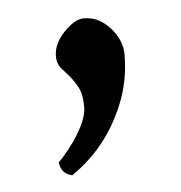

<svg xmlns="http://www.w3.org/2000/svg" viewBox="-33 -137 316 335"><g transform="rotate(-5 125.0 30.5)"><path d="M77.1 -23.4Q70.8 -31.7 70.8 -43.5Q70.8 -55.2 75.9 -65.7Q81.1 -76.2 89.4 -85Q108.9 -105.5 124.5 -105.5Q140.1 -105.5 151.4 -99.1Q162.6 -92.8 171.4 -83Q190.4 -61 190.4 -36.6Q190.4 -12.2 185.8 10Q181.2 32.2 173.3 50.8Q143.6 123 81.1 165.5Q61.5 161.1 59.6 140.6Q60.5 140.6 68.8 131.3Q77.1 122.1 86.9 108.4Q112.3 71.8 112.3 49.1Q112.3 26.4 105.7 14.2Q99.1 2 91.8 -6.8Z"/></g></svg>

Font: Trykker
Style: Regular
Weight: 400
Designer: Magnus Gaarde
Foundry: Magnus Gaarde
Version: Version 1.001